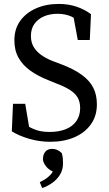

<svg xmlns="http://www.w3.org/2000/svg" viewBox="-20 -705 552 975"><path d="M235 15Q179 15 127 -0.5Q75 -16 40 -38L46 -178H108L134 -24L68 -52V-100Q99 -78 123.5 -63.5Q148 -49 173 -42Q198 -35 232 -35Q279 -35 314 -49Q349 -63 368 -90.5Q387 -118 387 -156Q387 -188 374 -210Q361 -232 334 -249Q307 -266 264 -282L225 -298Q174 -318 135 -345.5Q96 -373 74.5 -411Q53 -449 53 -500Q53 -558 82.5 -599Q112 -640 163 -662.5Q214 -685 278 -685Q328 -685 369 -671Q410 -657 442 -633L436 -502H375L347 -653L412 -620V-570Q375 -606 343.5 -620.5Q312 -635 272 -635Q234 -635 203.5 -622Q173 -609 155 -584Q137 -559 137 -522Q137 -491 150.5 -467.5Q164 -444 189 -426Q214 -408 250 -394L290 -379Q356 -354 396 -324.5Q436 -295 454 -259Q472 -223 472 -175Q472 -116 441.5 -73.5Q411 -31 358 -8Q305 15 235 15ZM300 125Q300 156 285.5 180.5Q271 205 247 222.5Q223 240 194 250L182 220Q216 204 234.5 184.5Q253 165 256 145L267 174Q230 161 214 140Q198 119 198 103Q198 81 209.5 66Q221 51 246 51Q258 51 270 56Q282 61 294 73Q298 88 299 100Q300 112 300 125Z"/></svg>

Font: Source Serif 4 Variable
Style: Regular
Weight: 400
Designer: Frank Grießhammer
Foundry: Adobe
Version: Version 4.005;hotconv 1.1.0;makeotfexe 2.6.0